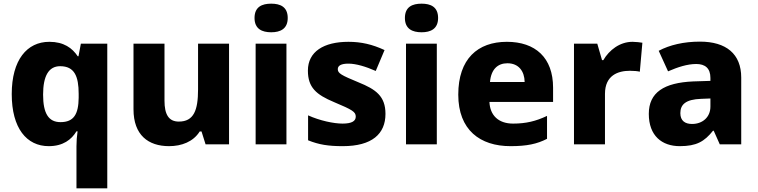

<svg xmlns="http://www.w3.org/2000/svg" viewBox="-20 -787 4132 1047"><path d="M397 11V240H565V-549H421L408 -480H404C374 -525 328 -559 249 -559C127 -559 44 -460 44 -274C44 -88 125 10 246 10C324 10 370 -26 397 -71H403C399 -44 397 -16 397 11ZM310 -121C245 -121 215 -168 215 -271C215 -372 245 -426 308 -426C386 -426 409 -371 409 -275V-254C408 -165 383 -121 310 -121Z M1229 -549H1060V-299C1060 -186 1037 -124 955 -124C900 -124 877 -163 877 -238V-549H708V-191C708 -50 789 10 902 10C970 10 1034 -14 1069 -70H1079L1101 0H1229Z M1459 -767C1409 -767 1368 -750 1368 -689C1368 -629 1409 -611 1459 -611C1508 -611 1549 -629 1549 -689C1549 -750 1508 -767 1459 -767ZM1542 -549H1374V0H1542Z M2082 -166C2082 -263 2029 -300 1935 -338C1841 -377 1822 -387 1822 -410C1822 -430 1842 -440 1880 -440C1921 -440 1975 -424 2029 -400L2077 -514C2010 -545 1950 -559 1880 -559C1746 -559 1659 -506 1659 -402C1659 -310 1704 -271 1802 -230C1902 -188 1920 -177 1920 -151C1920 -127 1899 -113 1848 -113C1800 -113 1724 -129 1660 -158V-22C1719 2 1771 10 1849 10C2009 10 2082 -57 2082 -166Z M2279 -767C2229 -767 2188 -750 2188 -689C2188 -629 2229 -611 2279 -611C2328 -611 2369 -629 2369 -689C2369 -750 2328 -767 2279 -767ZM2362 -549H2194V0H2362Z M2744 -559C2585 -559 2479 -466 2479 -271C2479 -78 2598 10 2764 10C2853 10 2909 -2 2963 -30V-155C2902 -126 2848 -113 2778 -113C2697 -113 2652 -159 2649 -231H2996V-309C2996 -473 2899 -559 2744 -559ZM2747 -442C2809 -442 2840 -398 2841 -340H2652C2658 -410 2695 -442 2747 -442Z M3429 -559C3360 -559 3302 -514 3270 -459H3263L3237 -549H3110V0H3279V-275C3279 -377 3351 -401 3415 -401C3438 -401 3457 -399 3469 -396L3483 -554C3471 -556 3447 -559 3429 -559Z M3797 -560C3709 -560 3632 -542 3572 -510L3623 -398C3676 -421 3728 -438 3777 -438C3825 -438 3854 -415 3854 -362V-346L3760 -343C3601 -336 3518 -283 3518 -166C3518 -46 3590 10 3687 10C3778 10 3821 -15 3868 -74H3872L3905 0H4022V-364C4022 -493 3940 -560 3797 -560ZM3803 -248 3854 -250V-206C3854 -147 3810 -111 3754 -111C3716 -111 3690 -128 3690 -170C3690 -217 3719 -245 3803 -248Z"/></svg>

Font: Noto Sans Arabic UI XBd
Style: Regular
Weight: 800
Designer: Monotype Design Team, Nadine Chahine and Nizar Qandah
Foundry: Monotype Imaging Inc.
Version: Version 2.010